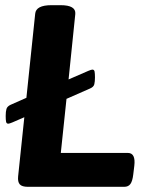

<svg xmlns="http://www.w3.org/2000/svg" viewBox="-20 -722 572 742"><path d="M88 0Q65 0 56.5 -9.5Q48 -19 50 -40L74 -269L28 -249Q16 -244 12 -244Q5 -244 3.5 -251.5Q2 -259 2 -274Q2 -291 5 -301Q8 -311 21 -317L82 -344L116 -669Q119 -702 179 -702H214Q274 -702 271 -668L245 -415L321 -448Q333 -453 337 -453Q344 -453 345.5 -445.5Q347 -438 347 -423Q347 -407 344.5 -396.5Q342 -386 328 -380L237 -340L215 -131H474Q505 -131 499 -81L495 -48Q492 -22 484 -11Q476 0 460 0Z"/></svg>

Font: Asap Semi Expanded Semi Expanded Regular
Style: Bold Italic
Weight: 700
Width: 6
Italic angle: -6°
Designer: Pablo Cosgaya
Foundry: Omnibus-Type
Version: Version 3.001; ttfautohint (v1.8.4.7-5d5b)